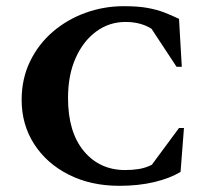

<svg xmlns="http://www.w3.org/2000/svg" viewBox="-20 -591 685 621"><path d="M366 10Q274 10 202.5 -26Q131 -62 90.5 -125Q50 -188 50 -268Q50 -336 77 -392Q104 -448 150.5 -488Q197 -528 256.5 -549.5Q316 -571 380 -571Q426 -571 456.5 -565.5Q487 -560 510.5 -551Q534 -542 559 -530L568 -375H551L470 -498Q435 -520 386 -520Q333 -520 291 -489Q249 -458 224.5 -403Q200 -348 200 -274Q200 -164 251 -102.5Q302 -41 385 -41Q409 -41 430 -44.5Q451 -48 471 -58L559 -177H575L564 -35Q529 -14 478.5 -2Q428 10 366 10Z"/></svg>

Font: Spectral SC
Style: Bold
Weight: 700
Designer: Jean-Baptiste Levee
Foundry: Production Type
Version: Version 2.001